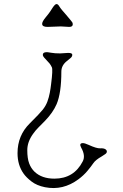

<svg xmlns="http://www.w3.org/2000/svg" viewBox="-20 -797 608 952"><path d="M278.3 -532.2 318.4 -534.7Q338.4 -534.7 338.4 -525.4Q338.4 -516.1 329.8 -509.3Q321.3 -502.5 311.5 -494.2Q284.2 -472.7 284.2 -441.9Q284.2 -336 260.8 -280.8Q242.7 -238.8 203.1 -197.8Q187 -181.2 171.4 -165.8Q155.8 -150.4 143.6 -132.8Q115.3 -93.3 115.3 -52.5Q115.3 -11.8 124.5 12.9Q133.8 37.6 151.4 54.6Q187.5 88.8 249.5 88.8Q346.2 88.8 390.1 3.4Q405.3 -24.9 382.3 -65.5Q370.6 -87.4 391.1 -87.4Q400.4 -87.4 419.4 -78.7Q459 -60.6 476.1 -61.6Q493.2 -62.5 501.5 -57.7Q509.8 -52.8 509.8 -45.7Q509.8 -38.6 502.2 -33.2Q494.6 -27.9 484.4 -21.5Q453.6 -4 442.6 12.4Q431.6 28.8 412.9 51Q394.1 73.2 369.2 91.7Q292.5 148.9 203.1 131.3Q162.1 123 136 102.7Q109.9 82.5 96.7 63.4Q66.9 21.4 66.9 -37.6Q66.9 -125.5 128 -185.6Q176.8 -233.9 192.2 -253.4Q207.5 -273 215.1 -293.7Q222.7 -314.5 226.8 -336.5Q231 -358.4 233.4 -379.9Q242.7 -451.7 237.1 -463.4Q231.5 -475.1 225.6 -482.4L198.8 -511.7Q192.4 -518.6 192.4 -525.4Q192.4 -544.4 235.4 -535.2Q251 -532.2 278.3 -532.2ZM215.4 -663.6Q189 -663.6 189 -678.7Q189 -689.9 205.8 -710.2Q222.7 -730.5 228.8 -740Q234.9 -749.5 240.3 -757.8Q252.9 -776.9 260 -776.9Q267.1 -776.9 273 -767.1Q278.8 -757.3 288.6 -745.8Q298.4 -734.4 308.6 -722.7Q336 -690.4 338.4 -686.3Q340.8 -682.1 340.8 -676.3Q340.8 -663.6 322.8 -663.6L281.8 -666Z"/></svg>

Font: Snowburst One
Style: Regular
Weight: 400
Designer: Annet Stirling
Foundry: Annet Stirling
Version: Version 1.001